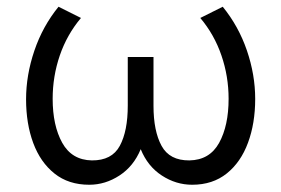

<svg xmlns="http://www.w3.org/2000/svg" viewBox="-20 -520 814 556"><path d="M238.5 15Q178.5 15 137.8 -17.5Q97 -50 76.2 -106Q55.5 -162 55.5 -232.5Q55.5 -302.5 79.5 -373.2Q103.5 -444 149.5 -500.5L214.5 -468Q174 -420 153.2 -359.5Q132.5 -299 132.5 -234Q132.5 -156.5 160.2 -106.5Q188 -56.5 246 -55.5Q304 -55 327 -97.8Q350 -140.5 350 -214V-355H424.5V-214Q424.5 -140.5 447.8 -97.8Q471 -55 528.5 -55.5Q587 -56.5 614.5 -106.2Q642 -156 642 -234Q642 -299 621.2 -359.5Q600.5 -420 560 -468L625 -500.5Q671 -444 695 -373.8Q719 -303.5 719 -233.5Q719 -163 698.2 -106.8Q677.5 -50.5 636.8 -17.8Q596 15 536.5 15Q489.5 15 448.5 -11.8Q407.5 -38.5 387.5 -88Q367 -38.5 326 -11.8Q285 15 238.5 15Z"/></svg>

Font: Geologica ExtraLight
Style: Regular
Weight: 200
Designer: Sindre Bremnes, Frode Helland
Foundry: Monokrom Skriftforlag AS
Version: Version 1.010; ttfautohint (v1.8.4.7-5d5b);gftools[0.9.28]